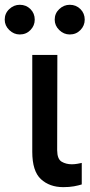

<svg xmlns="http://www.w3.org/2000/svg" viewBox="-62 -775 374 802"><path d="M202.4 6.7Q145.2 6.7 109 -26.6Q72.8 -60 72.8 -141V-545.5H177.6L176.8 -147Q177.2 -110.4 195.5 -99.6Q213.8 -88.8 237.9 -88.8Q249.6 -88.8 261.5 -90.9Q273.4 -93 279.5 -94.5V-4.6Q266.3 -0.4 247 3.2Q227.6 6.7 202.4 6.7ZM20.6 -631Q-4.3 -631 -23.3 -649.5Q-42.3 -668 -42.3 -692.8Q-42.3 -719.1 -23.3 -737Q-4.3 -755 20.6 -755Q47.2 -755 65.2 -737Q83.1 -719.1 83.1 -692.8Q83.1 -668 65.2 -649.5Q47.2 -631 20.6 -631ZM229.4 -631Q204.5 -631 185.5 -649.5Q166.5 -668 166.5 -692.8Q166.5 -719.1 185.5 -737Q204.5 -755 229.4 -755Q256 -755 274 -737Q291.9 -719.1 291.9 -692.8Q291.9 -668 274 -649.5Q256 -631 229.4 -631Z"/></svg>

Font: Linik Sans Medium
Style: Regular
Weight: 500
Designer: Rasmus Andersson (font), Cristiano Sobral (main changes)
Foundry: rsms
Version: Version 3.018;June 1, 2022;FontCreator 14.0.0.2814 64-bit; t